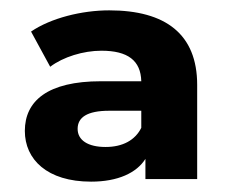

<svg xmlns="http://www.w3.org/2000/svg" viewBox="-20 -770 452 371"><path d="M191 -750C138 -750 78 -735 40 -709L77 -641C102 -660 141 -672 176 -672C227 -672 252 -653 253 -613H175C72 -613 28 -575 28 -517C28 -462 71 -419 156 -419C208 -419 244 -436 261 -463V-424H361V-606C361 -704 300 -750 191 -750ZM184 -486C150 -486 130 -499 130 -521C130 -543 148 -556 191 -556H253V-523C241 -499 217 -486 184 -486Z"/></svg>

Font: Talent SemiBold
Style: Bold
Weight: 700
Designer: Mike Powis
Version: Version 1.001;hotconv 1.0.109;makeotfexe 2.5.65596